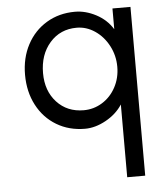

<svg xmlns="http://www.w3.org/2000/svg" viewBox="-50 -506 668 765"><g transform="rotate(-5 284.0 -123.5)"><path d="M427 -228Q427 -273 406.5 -312Q386 -351 352 -374Q318 -397 279 -397Q213 -397 171.5 -349.5Q130 -302 130 -228Q130 -157 171.5 -112Q213 -67 279 -67Q319 -67 353 -88Q387 -109 407 -146Q427 -183 427 -228ZM428 -378V-461H500V214H428V-77Q404 -40 361.5 -16.5Q319 7 278 7Q214 7 164 -23Q114 -53 86 -106.5Q58 -160 58 -228Q58 -295 86 -348Q114 -401 164 -431Q214 -461 278 -461Q320 -461 362 -439Q404 -417 428 -378Z"/></g></svg>

Font: SUITE
Style: Regular
Weight: 400
Designer: Sun
Foundry: Sun
Version: Version 2.040